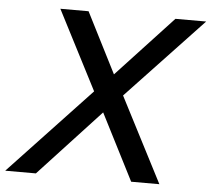

<svg xmlns="http://www.w3.org/2000/svg" viewBox="-106 -755 890 809"><g transform="rotate(5 339.5 -350.0)"><path d="M-55 0 289 -365.7 117 -700H236.3L366 -444.3L603.7 -700H733.7L412 -359L597 0H477.7L334.7 -280.7L74.7 0Z"/></g></svg>

Font: Red Hat Display VF
Style: Italic
Weight: 300
Italic angle: -12°
Designer: Pentagram, MCKL
Foundry: Pentagram, MCKL
Version: Version 1.010